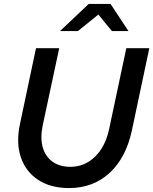

<svg xmlns="http://www.w3.org/2000/svg" viewBox="-20 -945 779 976"><path d="M331 11Q237 11 173.5 -31Q110 -73 85.5 -147Q61 -221 82 -317L163 -700H281L197 -307Q184 -244 197 -197Q210 -150 246.5 -123.5Q283 -97 338 -97Q410 -97 463 -148.5Q516 -200 535 -290L622 -700H739L650 -280Q620 -142 536.5 -65.5Q453 11 331 11ZM285 -787 431 -925H542L633 -787H549L480 -871L376 -787Z"/></svg>

Font: Red Hat Text Medium
Style: Italic
Weight: 500
Italic angle: -12°
Designer: Pentagram, MCKL
Foundry: Pentagram, MCKL
Version: Version 1.023; ttfautohint (v1.8.3)